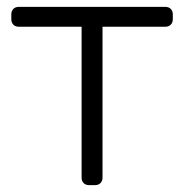

<svg xmlns="http://www.w3.org/2000/svg" viewBox="-20 -540 537 560"><path d="M218 -462H35Q25 -462 19 -468Q13 -474 13 -484V-498Q13 -508 19 -514Q25 -520 35 -520H462Q472 -520 478 -514Q484 -508 484 -498V-484Q484 -474 478 -468Q472 -462 462 -462H279V-22Q279 -12 273 -6Q267 0 257 0H240Q230 0 224 -6Q218 -12 218 -22Z"/></svg>

Font: Hezaedrus Light
Style: Regular
Weight: 300
Designer: Hubert & Fischer
Foundry: Hubert & Fischer
Version: Version 1.10;September 3, 2019;FontCreator 11.5.0.2425 64-bi